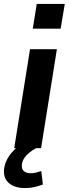

<svg xmlns="http://www.w3.org/2000/svg" viewBox="-31 -750 350 972"><path d="M41 0 121 -501H257L177 0ZM135 -605 155 -730H297L276 -605ZM96 202Q41 202 12.5 175.5Q-16 149 -10 103Q-4 60 30.5 20Q65 -20 116 -42L152 0Q135 9 119 21.5Q103 34 92.5 49.5Q82 65 80 81Q77 106 90 116.5Q103 127 123 127Q137 127 150 124Q163 121 178 116L186 184Q165 192 144 197Q123 202 96 202Z"/></svg>

Font: Nunito Sans 7pt
Style: Bold Italic
Weight: 700
Italic angle: -9°
Version: Version 3.101;gftools[0.9.27]